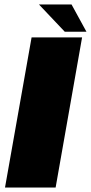

<svg xmlns="http://www.w3.org/2000/svg" viewBox="-20 -843 408 863"><path d="M2.5 0H230L349 -675H122ZM271 -700.5H368.5L301.5 -823H155Z"/></svg>

Font: Anybody Black
Style: Italic
Weight: 900
Italic angle: -10°
Designer: Tyler Finck
Foundry: Etcetera Type Company
Version: Version 1.113;gftools[0.9.25]